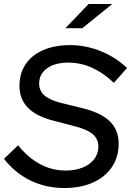

<svg xmlns="http://www.w3.org/2000/svg" viewBox="-25 -936 659 966"><path d="M298 10Q206 10 128 -28Q50 -66 -5 -137L66 -205Q116 -143 176 -110.5Q236 -78 305 -78Q354 -78 391 -93Q428 -108 449 -135.5Q470 -163 470 -199Q470 -237 441 -261.5Q412 -286 346 -302L236 -331Q154 -353 113.5 -396Q73 -439 73 -504Q73 -567 104 -613Q135 -659 192.5 -684Q250 -709 328 -709Q406 -709 481 -679Q556 -649 614 -594L548 -519Q496 -569 438.5 -595Q381 -621 319 -621Q252 -621 212 -592.5Q172 -564 172 -516Q172 -479 198.5 -456Q225 -433 282 -418L389 -392Q483 -369 527.5 -325.5Q572 -282 572 -213Q572 -146 538 -95.5Q504 -45 442.5 -17.5Q381 10 298 10ZM304 -794 421 -916H540L389 -794Z"/></svg>

Font: Red Hat Display SemiBold
Style: Italic
Weight: 600
Italic angle: -12°
Designer: Pentagram, MCKL
Foundry: Pentagram, MCKL
Version: Version 1.023